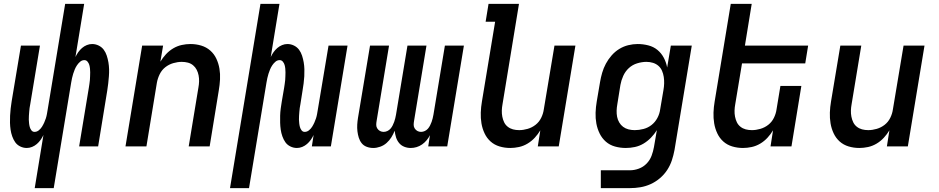

<svg xmlns="http://www.w3.org/2000/svg" viewBox="-20 -755 4840 990"><path d="M159 215 204 -59Q198 -46 189.5 -34Q181 -22 170 -12.5Q159 -3 145.5 2.5Q132 8 118 8Q100 8 84 0Q68 -8 58.5 -21.5Q49 -35 43 -52Q37 -69 34.5 -86.5Q32 -104 31.5 -122Q31 -140 32 -158.5Q33 -177 35 -195.5Q37 -214 40 -232L88 -520H186L136 -218Q134 -208 132.5 -198Q131 -188 130.5 -178Q130 -168 129 -158Q128 -148 128.5 -138Q129 -128 130 -118.5Q131 -109 133.5 -100Q136 -91 142 -83Q148 -75 158 -75Q170 -75 180 -83Q190 -91 196.5 -101.5Q203 -112 208 -123Q213 -134 216.5 -145Q220 -156 222 -167.5Q224 -179 226 -191L316 -735H414L369 -461Q375 -474 383.5 -486Q392 -498 403 -507.5Q414 -517 427.5 -522.5Q441 -528 455 -528Q473 -528 489 -520Q505 -512 515 -498.5Q525 -485 530.5 -468Q536 -451 539 -433.5Q542 -416 542.5 -398Q543 -380 541.5 -361.5Q540 -343 538 -324.5Q536 -306 533 -288L486 0H388L438 -302Q439 -312 441 -322Q443 -332 443.5 -342Q444 -352 444.5 -362Q445 -372 445 -382Q445 -392 444 -401.5Q443 -411 440.5 -420Q438 -429 431.5 -437Q425 -445 415 -445Q403 -445 393.5 -437Q384 -429 377 -418.5Q370 -408 365.5 -397Q361 -386 357.5 -375Q354 -364 351.5 -352.5Q349 -341 347 -329L257 215Z M627 0 713 -520H821L807 -437Q819 -457 835.5 -475Q852 -493 873 -505.5Q894 -518 917 -523Q940 -528 962 -528Q991 -528 1017.5 -520Q1044 -512 1064 -494.5Q1084 -477 1095.5 -452.5Q1107 -428 1111.5 -401Q1116 -374 1114.5 -345.5Q1113 -317 1108 -288L1061 0H953L1003 -303Q1006 -319 1006.5 -335Q1007 -351 1004 -366.5Q1001 -382 994 -395.5Q987 -409 975.5 -418.5Q964 -428 949 -432Q934 -436 917 -436Q896 -436 873.5 -429.5Q851 -423 832.5 -408.5Q814 -394 803.5 -372.5Q793 -351 789 -329L735 0Z M1166 215 1323 -735H1421L1376 -461Q1382 -474 1390.5 -486Q1399 -498 1410 -507.5Q1421 -517 1434.5 -522.5Q1448 -528 1462 -528Q1480 -528 1496 -520Q1512 -512 1522 -498.5Q1532 -485 1537.5 -468Q1543 -451 1546 -433.5Q1549 -416 1549.5 -398Q1550 -380 1549 -361.5Q1548 -343 1545.5 -324.5Q1543 -306 1540 -288L1529 -218Q1527 -208 1525.5 -198Q1524 -188 1523.5 -178Q1523 -168 1522 -158Q1521 -148 1521.5 -138Q1522 -128 1523 -118.5Q1524 -109 1526.5 -100Q1529 -91 1535 -83Q1541 -75 1551 -75Q1563 -75 1573 -83Q1583 -91 1589.5 -101.5Q1596 -112 1601 -123Q1606 -134 1609.5 -145Q1613 -156 1615 -167.5Q1617 -179 1619 -191L1674 -520H1772L1686 0H1588L1597 -59Q1591 -46 1582.5 -34Q1574 -22 1563 -12.5Q1552 -3 1538.5 2.5Q1525 8 1511 8Q1493 8 1477 0Q1461 -8 1451.5 -21.5Q1442 -35 1436 -52Q1430 -69 1427.5 -86.5Q1425 -104 1424.5 -122Q1424 -140 1424.5 -158.5Q1425 -177 1427.5 -195.5Q1430 -214 1433 -232L1445 -302Q1446 -312 1448 -322Q1450 -332 1450.5 -342Q1451 -352 1451.5 -362Q1452 -372 1452 -382Q1452 -392 1451 -401.5Q1450 -411 1447.5 -420Q1445 -429 1438.5 -437Q1432 -445 1422 -445Q1410 -445 1400.5 -437Q1391 -429 1384 -418.5Q1377 -408 1372.5 -397Q1368 -386 1364.5 -375Q1361 -364 1358.5 -352.5Q1356 -341 1354 -329L1264 215Z M1905 8Q1887 8 1871 2Q1855 -4 1845 -16.5Q1835 -29 1830 -45Q1825 -61 1823 -78Q1821 -95 1822 -112.5Q1823 -130 1826 -148L1888 -520H1986L1922 -132Q1920 -121 1920 -111Q1920 -101 1925.5 -92.5Q1931 -84 1939.5 -79.5Q1948 -75 1958 -75Q1968 -75 1977.5 -79.5Q1987 -84 1993.5 -91.5Q2000 -99 2004.5 -108Q2009 -117 2012.5 -126.5Q2016 -136 2018 -145Q2020 -154 2022 -164L2081 -520H2179L2115 -132Q2113 -121 2113 -111Q2113 -101 2118.5 -92.5Q2124 -84 2132.5 -79.5Q2141 -75 2151 -75Q2161 -75 2170.5 -79.5Q2180 -84 2186.5 -91.5Q2193 -99 2197.5 -108Q2202 -117 2205.5 -126.5Q2209 -136 2211 -145Q2213 -154 2215 -164L2274 -520H2372L2286 0H2188L2197 -58Q2190 -44 2179.5 -31.5Q2169 -19 2156 -10Q2143 -1 2128 3.5Q2113 8 2098 8Q2080 8 2064 1.5Q2048 -5 2037.5 -18Q2027 -31 2022 -47Q2017 -63 2015 -81Q2008 -63 1998 -47Q1988 -31 1973.5 -18Q1959 -5 1940.5 1.5Q1922 8 1905 8Z M2611 8Q2582 8 2555.5 0Q2529 -8 2509.5 -25.5Q2490 -43 2478.5 -67.5Q2467 -92 2462.5 -119Q2458 -146 2459 -174.5Q2460 -203 2465 -232L2533 -643H2484L2499 -735H2656L2571 -217Q2568 -201 2567.5 -185Q2567 -169 2570 -153.5Q2573 -138 2579.5 -124.5Q2586 -111 2598 -101.5Q2610 -92 2625 -88Q2640 -84 2657 -84Q2678 -84 2700.5 -90.5Q2723 -97 2741.5 -111.5Q2760 -126 2770.5 -147.5Q2781 -169 2784 -191L2839 -520H2947L2861 0H2753L2766 -83Q2754 -63 2737.5 -45Q2721 -27 2700 -14.5Q2679 -2 2656 3Q2633 8 2611 8Z M3228 215H3078V123H3228Q3251 123 3274 114.5Q3297 106 3314 88.5Q3331 71 3339.5 48.5Q3348 26 3352 3L3367 -84Q3354 -63 3336.5 -45Q3319 -27 3298 -14.5Q3277 -2 3253.5 3Q3230 8 3207 8Q3178 8 3151 0.5Q3124 -7 3104 -24.5Q3084 -42 3072 -66.5Q3060 -91 3055 -118Q3050 -145 3051 -174Q3052 -203 3057 -232L3074 -332Q3078 -356 3085 -380Q3092 -404 3104 -426.5Q3116 -449 3133.5 -469Q3151 -489 3173 -502.5Q3195 -516 3219.5 -522Q3244 -528 3268 -528Q3296 -528 3323 -521Q3350 -514 3370 -497.5Q3390 -481 3402.5 -457.5Q3415 -434 3420 -407L3439 -520H3547L3458 18Q3453 45 3444.5 71Q3436 97 3420.5 121Q3405 145 3382.5 164Q3360 183 3334.5 194.5Q3309 206 3282 210.5Q3255 215 3228 215ZM3253 -84Q3275 -84 3298 -90Q3321 -96 3339.5 -110.5Q3358 -125 3369.5 -146.5Q3381 -168 3384 -191L3401 -291Q3404 -308 3404.5 -325Q3405 -342 3402.5 -358.5Q3400 -375 3393.5 -390Q3387 -405 3375 -415.5Q3363 -426 3347 -431Q3331 -436 3313 -436Q3290 -436 3265.5 -428.5Q3241 -421 3222.5 -404Q3204 -387 3193.5 -363.5Q3183 -340 3179 -317L3163 -217Q3160 -201 3159.5 -184.5Q3159 -168 3162 -152.5Q3165 -137 3173 -123.5Q3181 -110 3193 -101Q3205 -92 3220.5 -88Q3236 -84 3253 -84Z M3811 8Q3782 8 3755.5 0Q3729 -8 3709.5 -25.5Q3690 -43 3678.5 -67.5Q3667 -92 3662.5 -119Q3658 -146 3659 -174.5Q3660 -203 3665 -232L3748 -735H3856L3821 -520H4147L4132 -428H3806L3771 -217Q3768 -201 3767.5 -185Q3767 -169 3770 -153.5Q3773 -138 3779.5 -124.5Q3786 -111 3798 -101.5Q3810 -92 3825 -88Q3840 -84 3857 -84Q3878 -84 3900.5 -90.5Q3923 -97 3941.5 -111.5Q3960 -126 3970.5 -147.5Q3981 -169 3984 -191L4004 -312H4112L4061 0H3953L3966 -83Q3954 -63 3937.5 -45Q3921 -27 3900 -14.5Q3879 -2 3856 3Q3833 8 3811 8Z M4411 8Q4382 8 4355.5 0Q4329 -8 4309.5 -25.5Q4290 -43 4278.5 -67.5Q4267 -92 4262.5 -119Q4258 -146 4259 -174.5Q4260 -203 4265 -232L4313 -520H4421L4371 -217Q4368 -201 4367.5 -185Q4367 -169 4370 -153.5Q4373 -138 4379.5 -124.5Q4386 -111 4398 -101.5Q4410 -92 4425 -88Q4440 -84 4457 -84Q4478 -84 4500.5 -90.5Q4523 -97 4541.5 -111.5Q4560 -126 4570.5 -147.5Q4581 -169 4584 -191L4639 -520H4747L4661 0H4553L4566 -83Q4554 -63 4537.5 -45Q4521 -27 4500 -14.5Q4479 -2 4456 3Q4433 8 4411 8Z"/></svg>

Font: Iosevka SmBd Ex Obl
Style: Regular
Weight: 600
Width: 7
Italic angle: -9°
Monospace: yes
Designer: Belleve Invis
Foundry: Belleve Invis
Version: Version 32.5.0; ttfautohint (v1.8.4)